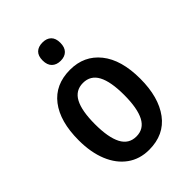

<svg xmlns="http://www.w3.org/2000/svg" viewBox="-219 -845 956 956"><g transform="rotate(-45 259.0 -367.0)"><path d="M257 10Q191 10 142.5 -25Q94 -60 68 -123.5Q42 -187 42 -272Q42 -404 98.5 -477.5Q155 -551 260 -551Q359 -551 417.5 -478Q476 -405 476 -272Q476 -142 419.5 -66Q363 10 257 10ZM259 -82Q312 -82 337 -130Q362 -178 362 -272Q362 -365 337 -412Q312 -459 259 -459Q206 -459 181 -412Q156 -365 156 -271Q156 -178 181 -130Q206 -82 259 -82ZM321 -680Q321 -648 304.5 -631.5Q288 -615 259 -615Q230 -615 213 -631.5Q196 -648 196 -680Q196 -712 212.5 -728Q229 -744 259 -744Q288 -744 304.5 -728Q321 -712 321 -680Z"/></g></svg>

Font: Noto Sans Display Medium Narrow
Style: Regular
Weight: 500
Width: 4
Designer: Monotype Design team
Foundry: Monotype Imaging Inc.
Version: Version 1.000